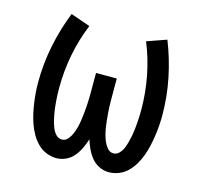

<svg xmlns="http://www.w3.org/2000/svg" viewBox="-85 -631 770 732"><g transform="rotate(15 300.0 -265.0)"><path d="M196 8Q176 8 156.5 0Q137 -8 122.5 -22.5Q108 -37 97.5 -55Q87 -73 80 -92.5Q73 -112 68.5 -132Q64 -152 61 -172.5Q58 -193 56.5 -213.5Q55 -234 55 -254Q55 -327 69.5 -398.5Q84 -470 111 -538L188 -511Q163 -450 150.5 -385Q138 -320 138 -254Q138 -241 138.5 -227.5Q139 -214 140 -201Q141 -188 142.5 -175Q144 -162 146.5 -149Q149 -136 152.5 -123Q156 -110 161 -98Q166 -86 175.5 -76Q185 -66 198 -66Q212 -66 221.5 -77Q231 -88 236.5 -101Q242 -114 245.5 -127.5Q249 -141 251 -154.5Q253 -168 254.5 -182Q256 -196 257 -209.5Q258 -223 258.5 -237Q259 -251 259 -265V-345H341V-265Q341 -251 341.5 -237Q342 -223 343 -209.5Q344 -196 345.5 -182Q347 -168 349 -154.5Q351 -141 354.5 -127.5Q358 -114 363.5 -101Q369 -88 378.5 -77Q388 -66 402 -66Q415 -66 424.5 -76Q434 -86 439 -98Q444 -110 447.5 -123Q451 -136 453.5 -149Q456 -162 457.5 -175Q459 -188 460 -201Q461 -214 461.5 -227.5Q462 -241 462 -254Q462 -320 449.5 -385Q437 -450 412 -511L489 -538Q516 -470 530.5 -398.5Q545 -327 545 -254Q545 -234 543.5 -213.5Q542 -193 539 -172.5Q536 -152 531.5 -132Q527 -112 520 -92.5Q513 -73 502.5 -55Q492 -37 477.5 -22.5Q463 -8 443.5 0Q424 8 404 8Q384 8 366 -0.5Q348 -9 335.5 -24Q323 -39 314.5 -57Q306 -75 300 -94Q300 -94 300 -94Q300 -94 300 -94Q300 -94 300 -94Q300 -94 300 -94Q294 -75 285.5 -57Q277 -39 264.5 -24Q252 -9 234 -0.5Q216 8 196 8Z"/></g></svg>

Font: Iosevka Curly Slab Extended
Style: Regular
Weight: 400
Width: 7
Monospace: yes
Designer: Belleve Invis
Foundry: Belleve Invis
Version: Version 11.1.0; ttfautohint (v1.8.3)